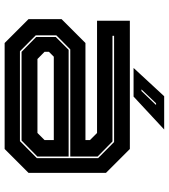

<svg xmlns="http://www.w3.org/2000/svg" viewBox="30 -758 728 828"><g transform="rotate(90 394.0 -344.0)"><path d="M165.5 0 62.5 -103V-245.5L165.5 -348.5H584V-368L553.5 -398.5H69.5V-540H622.5L725.5 -437V-103L622.5 0ZM201 -66H588.5L662 -139V-403L592.5 -472H134.5V-465H590L655 -401V-283H193L132.5 -223V-134ZM203.5 -73 139.5 -136V-220.5L195 -276H655V-141L586 -73ZM234.5 -141.5H553.5L584 -172V-212H224.5L203.5 -191V-172ZM273 -556 395 -688H538.5L396.5 -556ZM365.5 -590H372.5L433 -653H425.5Z"/></g></svg>

Font: Tourney Expanded ExtraBold
Style: Regular
Weight: 800
Width: 7
Designer: Tyler Finck
Foundry: Etcetera Type Co
Version: Version 1.010; ttfautohint (v1.8.3)